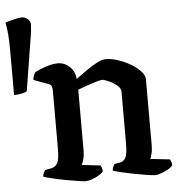

<svg xmlns="http://www.w3.org/2000/svg" viewBox="-122 -753 751 801"><g transform="rotate(-5 253.5 -352.0)"><path d="M-61.7 -384V-561Q-61.7 -612 -64.1 -639Q-66.5 -666 -71.2 -688Q-57.9 -693 -34.7 -698.5Q-11.4 -704 -2.8 -704Q12.4 -704 23.3 -694.5Q34.2 -685 34.2 -671Q34.2 -665 32.3 -646.5Q30.4 -628 27.6 -614L-7.6 -395Q-14.2 -391 -29 -387.5Q-43.7 -384 -61.7 -384ZM206 0Q198 0 174 -3.5Q150 -7 121 -12.5Q92 -18 67 -24Q42 -30 30 -34Q30 -42 33.5 -49.5Q37 -57 40 -61L66 -66Q82 -69 91.5 -83.5Q101 -98 101 -146V-392Q101 -400 98 -407Q95 -414 86 -417L24 -440Q25 -452 29 -460.5Q33 -469 36 -472Q52 -481 80.5 -490.5Q109 -500 131 -500Q160 -500 181.5 -479Q203 -458 204 -428Q226 -444 249.5 -460.5Q273 -477 294.5 -488.5Q316 -500 332 -500Q355 -500 382.5 -491Q410 -482 435 -467.5Q460 -453 476 -435.5Q492 -418 492 -401V-126Q492 -105 488 -90Q484 -75 481 -69L563 -60Q565 -57 567.5 -50.5Q570 -44 570 -35Q565 -27 551 -19Q537 -11 521.5 -5.5Q506 0 496 0Q487 0 463.5 -3.5Q440 -7 411.5 -12.5Q383 -18 357.5 -24Q332 -30 321 -34Q321 -42 324.5 -49.5Q328 -57 331 -61L354 -65Q370 -68 378 -83Q386 -98 386 -146V-360Q386 -373 370.5 -386Q355 -399 336.5 -407Q318 -415 311 -415Q301 -415 280 -408.5Q259 -402 238 -394.5Q217 -387 207 -383V-128Q207 -107 202.5 -91.5Q198 -76 194 -69L272 -60Q274 -57 276.5 -50.5Q279 -44 279 -35Q274 -27 260.5 -19Q247 -11 231.5 -5.5Q216 0 206 0Z"/></g></svg>

Font: Texturina 72pt SemiBold
Style: Regular
Weight: 600
Designer: Guillermo Torres Carreño
Foundry: Omnibus-Type
Version: Version 1.002; ttfautohint (v1.8.3)